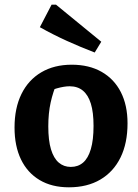

<svg xmlns="http://www.w3.org/2000/svg" viewBox="-20 -787 589 819"><path d="M274 12Q201 12 149 -19Q97 -50 69.5 -107Q42 -164 42 -243Q42 -326 71.5 -386Q101 -446 156 -478.5Q211 -511 286 -511Q360 -511 413.5 -480.5Q467 -450 495.5 -394Q524 -338 524 -261Q524 -176 494 -115Q464 -54 408 -21Q352 12 274 12ZM282 -75Q313 -75 334.5 -93.5Q356 -112 367.5 -151Q379 -190 379 -250Q379 -308 367.5 -345Q356 -382 333.5 -400.5Q311 -419 277 -419Q254 -419 222 -410Q190 -401 141 -382L225 -439Q206 -395 196 -349.5Q186 -304 186 -248Q186 -188 197.5 -150Q209 -112 230.5 -93.5Q252 -75 282 -75ZM384 -563Q324 -586 265.5 -612.5Q207 -639 150 -671L200 -767H219L412 -609Z"/></svg>

Font: Piazzolla Thin ExtraBold
Style: Regular
Weight: 800
Version: Version 2.005